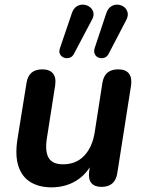

<svg xmlns="http://www.w3.org/2000/svg" viewBox="-20 -795 619 825"><path d="M201 10Q149 10 112 -12Q75 -34 59.5 -80Q44 -126 55 -197L94 -439Q99 -469 116 -483Q133 -497 162 -497Q193 -497 207.5 -479.5Q222 -462 217 -428L181 -198Q173 -143 189.5 -116Q206 -89 251 -89Q307 -89 342 -126Q377 -163 387 -227L420 -439Q425 -469 442 -483Q459 -497 488 -497Q520 -497 534 -479Q548 -461 543 -427L484 -51Q475 8 416 8Q387 8 373 -8Q359 -24 363 -57L373 -129L380 -102Q354 -47 307.5 -18.5Q261 10 201 10ZM448 -566Q441 -551 428.5 -547Q416 -543 404.5 -547Q393 -551 387.5 -562Q382 -573 387 -589L437 -739Q444 -759 457.5 -767.5Q471 -776 486 -775Q501 -774 512.5 -765.5Q524 -757 528 -742.5Q532 -728 523 -710ZM299 -566Q292 -551 279.5 -547Q267 -543 255.5 -547Q244 -551 238 -562Q232 -573 238 -589L289 -739Q296 -759 309.5 -767.5Q323 -776 338 -775Q353 -774 365 -765.5Q377 -757 381 -742.5Q385 -728 375 -710Z"/></svg>

Font: Nunito ExtraLight
Style: Bold Italic
Weight: 700
Italic angle: -9°
Version: Version 3.602